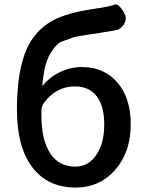

<svg xmlns="http://www.w3.org/2000/svg" viewBox="-20 -829 658 862"><path d="M320 13Q194 13 125 -78Q56 -169 56 -336Q56 -508 99 -607Q138 -695 219 -738Q283 -772 401 -789Q476 -800 493.5 -808Q511 -816 536 -774Q561 -731 513 -697Q509 -694 426 -681Q325 -666 315 -663Q287 -653 259 -643Q232 -633 205 -587Q178 -541 170 -447Q170 -442 173 -446Q204 -484 250.5 -506Q297 -528 348 -528Q445 -528 505 -461Q567 -391 567 -271Q567 -144 495 -64Q426 13 320 13ZM318 -81Q377 -81 412.5 -133.5Q448 -186 448 -269.5Q448 -353 414 -397Q380 -441 317 -441Q232 -441 178 -368Q166 -352 166 -332V-312Q166 -201 205 -141Q244 -81 318 -81Z"/></svg>

Font: Resource Han Rounded TW Medium
Style: Regular
Weight: 500
Designer: Cyano Hao (round all glyphs); Ryoko NISHIZUKA 西塚涼子 (kana, bopomofo & ideographs); Paul D. Hunt (Latin, Greek & Cyrillic)
Foundry: Cyano Hao
Version: 0.990